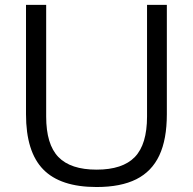

<svg xmlns="http://www.w3.org/2000/svg" viewBox="-20 -760 793 790"><path d="M87 -290V-740H170V-280.5Q170 -166 220.2 -114Q270.5 -62 377.5 -62Q484.5 -62 534.8 -114Q585 -166 585 -280.5V-740H666.5V-290Q666.5 -186.5 635.5 -120.5Q604.5 -54.5 540.8 -22.5Q477 9.5 377.5 9.5Q228.5 9.5 157.8 -63Q87 -135.5 87 -290Z"/></svg>

Font: Encode Sans Semi Expanded
Style: Regular
Weight: 400
Width: 6
Designer: Multiple Designers
Foundry: Impallari Type
Version: Version 2.000